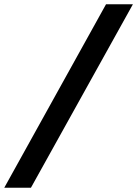

<svg xmlns="http://www.w3.org/2000/svg" viewBox="-80 -770 643 900"><path d="M-60 110H65L543 -750H417Z"/></svg>

Font: Geist SemiBold
Style: Italic
Weight: 600
Italic angle: -12°
Designer: Basement.studio, Andrés Briganti, Mateo Zaragoza
Foundry: Basement.studio, Vercel, Andrés Briganti, Guido Ferreyra, Mateo Zaragoza
Version: Version 1.500